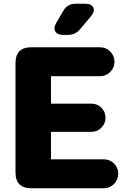

<svg xmlns="http://www.w3.org/2000/svg" viewBox="-20 -1008 670 1028"><path d="M320 -821Q287 -821 276 -839.5Q265 -858 282 -887L319 -950Q340 -988 385 -988H435Q470 -988 479.5 -968Q489 -948 467 -921L410 -853Q384 -821 343 -821ZM148 0Q63 0 63 -85V-670Q63 -755 148 -755H516Q548 -755 570.5 -732Q593 -709 593 -677Q593 -646 570.5 -623Q548 -600 516 -600H253V-453H470Q501 -453 523 -431Q545 -409 545 -378Q545 -347 523 -324.5Q501 -302 470 -302H253V-155H536Q568 -155 590.5 -132.5Q613 -110 613 -78Q613 -46 590.5 -23Q568 0 536 0Z"/></svg>

Font: Jellee Roman
Style: Regular
Weight: 400
Designer: Alfredo Marco Pradil
Foundry: Alfredo Marco Pradil
Version: Version 1.016;PS 001.016;hotconv 1.0.88;makeotf.lib2.5.64775